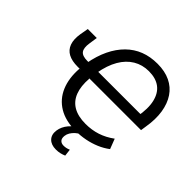

<svg xmlns="http://www.w3.org/2000/svg" viewBox="-222 -917 1316 1316"><g transform="rotate(45 436.0 -259.5)"><path d="M507 9Q409 9 343.5 -30.5Q278 -70 247.5 -142Q217 -214 224 -311L236 -312H205Q150 -312 115 -330.5Q80 -349 66 -387Q52 -425 61 -482L72 -544H159L150 -483Q142 -432 159 -409.5Q176 -387 224 -387H250L231 -372Q246 -455 276.5 -518.5Q307 -582 351.5 -626Q396 -670 452.5 -692Q509 -714 579 -714Q650 -714 702.5 -689Q755 -664 787 -616.5Q819 -569 829.5 -502Q840 -435 826 -352L820 -312H310L320 -311Q314 -233 334.5 -180Q355 -127 401.5 -100Q448 -73 521 -73Q580 -73 632.5 -90Q685 -107 734 -143L762 -70Q728 -44 686.5 -26.5Q645 -9 599.5 0Q554 9 507 9ZM573 -636Q510 -636 460 -606Q410 -576 376.5 -518.5Q343 -461 328 -376L313 -387H757L735 -360Q752 -451 737.5 -512.5Q723 -574 681.5 -605Q640 -636 573 -636ZM501 195Q455 195 430.5 169.5Q406 144 412 100Q418 59 447.5 24Q477 -11 523 -34L548 0Q530 8 514.5 22Q499 36 489 52.5Q479 69 477 87Q474 113 486 126Q498 139 520 139Q532 139 544 136.5Q556 134 570 128L576 179Q560 186 541.5 190.5Q523 195 501 195Z"/></g></svg>

Font: Nunito Sans 10pt SemiCondensed Medium
Style: Italic
Weight: 500
Width: 4
Italic angle: -9°
Designer: Vernon Adams
Foundry: Vernon Adams
Version: Version 3.101;gftools[0.9.27]